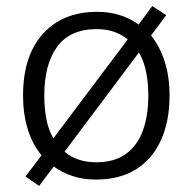

<svg xmlns="http://www.w3.org/2000/svg" viewBox="-20 -582 635 633"><path d="M539 -267Q539 -182 510.5 -119.5Q482 -57 428 -23.5Q374 10 296 10Q254 10 219.5 -1.5Q185 -13 157 -33L109 31L64 0L117 -70Q87 -106 71.5 -156Q56 -206 56 -267Q56 -398 121.5 -470.5Q187 -543 300 -543Q341 -543 375.5 -532Q410 -521 437 -501L482 -562L528 -532L478 -465Q507 -429 523 -379Q539 -329 539 -267ZM126 -267Q126 -225 133 -189Q140 -153 156 -126L401 -452Q382 -468 356.5 -477Q331 -486 299 -486Q211 -486 168.5 -428Q126 -370 126 -267ZM469 -267Q469 -310 461.5 -346Q454 -382 438 -409L193 -82Q212 -65 238.5 -56Q265 -47 297 -47Q357 -47 395 -74.5Q433 -102 451 -151.5Q469 -201 469 -267Z"/></svg>

Font: Noto Sans Syriac Eastern Light
Style: Regular
Weight: 300
Designer: Patrick Giasson and the Monotype Design Team
Foundry: Monotype Imaging Inc.
Version: Version 3.001